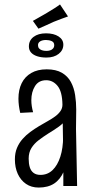

<svg xmlns="http://www.w3.org/2000/svg" viewBox="-20 -837 428 864"><path d="M265 0V-113L261 -366Q260 -425 239 -450.5Q218 -476 188 -476Q154 -476 137.5 -449.5Q121 -423 121 -386Q121 -373 123 -359.5Q125 -346 129 -332L71 -329Q67 -346 65 -362Q63 -378 63 -393Q63 -433 77.5 -462.5Q92 -492 120.5 -508.5Q149 -525 190 -525Q232 -525 258.5 -509.5Q285 -494 299 -468Q313 -442 318 -409.5Q323 -377 323 -344L322 -257L327 0ZM154 7Q121 7 97 -9.5Q73 -26 60 -54.5Q47 -83 47 -120Q47 -149 56.5 -171.5Q66 -194 81.5 -211.5Q97 -229 116 -243Q135 -257 155 -269Q175 -281 194 -291.5Q213 -302 228 -313Q243 -324 252 -337Q261 -350 261 -366L297 -359Q297 -327 282 -305Q267 -283 244.5 -267Q222 -251 197 -236Q175 -222 154.5 -206.5Q134 -191 121.5 -171Q109 -151 109 -123Q109 -101 114 -84.5Q119 -68 131 -59Q143 -50 162 -50Q194 -50 216.5 -71.5Q239 -93 251.5 -132Q264 -171 264 -221L296 -284Q296 -211 289.5 -156.5Q283 -102 267 -65.5Q251 -29 223.5 -11Q196 7 154 7ZM189 -578Q165 -578 147 -584Q129 -590 119.5 -601Q110 -612 110 -628Q110 -655 131 -671Q152 -687 187 -687Q222 -687 243.5 -673Q265 -659 265 -636Q265 -611 244 -594.5Q223 -578 189 -578ZM189 -608Q198 -608 206 -610.5Q214 -613 219 -619Q224 -625 224 -634Q224 -647 212.5 -652Q201 -657 187 -657Q171 -657 161 -651Q151 -645 151 -634Q151 -625 155.5 -619.5Q160 -614 168.5 -611Q177 -608 189 -608ZM153 -708 128 -743Q137 -748 154.5 -758Q172 -768 191 -779Q208 -789 224.5 -799.5Q241 -810 250 -817L286 -763Q275 -759 257 -752.5Q239 -746 222 -739Q207 -732 187 -723Q167 -714 153 -708Z"/></svg>

Font: Truculenta
Style: Regular
Weight: 400
Designer: Ivan Castro, Eva Sanz & Omnibus-Type Team
Foundry: Omnibus-Type
Version: Version 1.002